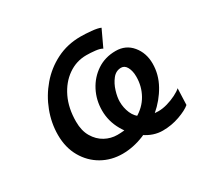

<svg xmlns="http://www.w3.org/2000/svg" viewBox="-114 -642 833 798"><g transform="rotate(-30 302.0 -243.0)"><path d="M597.2 -109.9 594.2 -31.2Q576.2 -15.6 537.4 -1.7Q498.5 12.2 456.5 12.2Q412.1 12.2 371.3 -15.9Q330.6 -43.9 304.7 -89.4Q278.8 -134.8 278.8 -186Q278.8 -236.3 300.8 -278.8Q322.8 -321.3 361.6 -347.2Q400.4 -373 451.2 -373Q499.5 -373 529.1 -337.4Q558.6 -301.8 558.6 -251Q558.6 -198.7 532.2 -151.4Q505.9 -104 462.6 -67.1Q419.4 -30.3 367.2 -9Q314.9 12.2 263.7 12.2Q210 12.2 165.8 -12.9Q121.6 -38.1 95.5 -83.7Q69.3 -129.4 69.3 -189.9Q69.3 -246.6 90.1 -301.3Q110.8 -356 148.7 -400.4Q186.5 -444.8 239 -471.2Q291.5 -497.6 354.5 -497.6Q377.4 -497.6 406.2 -494.9Q435.1 -492.2 449.2 -485.8L412.1 -406.7Q401.4 -413.6 379.2 -416Q356.9 -418.5 336.9 -418.5Q288.6 -418.5 248.8 -390.6Q209 -362.8 185.5 -313.7Q162.1 -264.6 162.1 -200.2Q162.1 -156.7 179.7 -127Q197.3 -97.2 225.1 -82Q252.9 -66.9 283.7 -66.9Q344.7 -66.9 387 -90.3Q429.2 -113.8 450.9 -152.6Q472.7 -191.4 472.7 -237.3Q472.7 -264.6 462.9 -283Q453.1 -301.3 436 -301.3Q411.1 -301.3 394.5 -280.3Q377.9 -259.3 369.4 -231.2Q360.8 -203.1 360.8 -181.6Q360.8 -151.9 372.1 -125.5Q383.3 -99.1 409.7 -83Q436 -66.9 481.4 -66.9Q501.5 -66.9 524.2 -73.5Q546.9 -80.1 566.9 -90.1Q586.9 -100.1 597.2 -109.9Z"/></g></svg>

Font: Andika
Style: Italic
Weight: 400
Italic angle: -14°
Designer: Victor Gaultney, Annie Olsen, Julie Remington, Don Collingsworth, Eric Hays, Becca Hirsbrunner
Foundry: SIL International
Version: Version 6.101